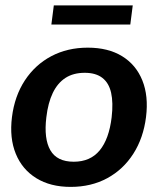

<svg xmlns="http://www.w3.org/2000/svg" viewBox="-20 -703 601 730"><path d="M313.7 -521.8Q391.4 -521.8 444.3 -489.3Q497.2 -456.8 521.2 -397.3Q545.2 -337.7 535.2 -258Q525.2 -178.3 486.9 -118.4Q448.7 -58.6 387.8 -25.5Q326.8 7.6 248.6 7.6Q171.7 7.6 118.1 -25.5Q64.4 -58.6 40 -118.4Q15.5 -178.3 25.5 -258Q35.5 -337.7 74.5 -397.3Q113.6 -456.8 174.9 -489.3Q236.3 -521.8 313.7 -521.8ZM260.4 -88.1Q323.4 -88.1 359 -131.2Q394.6 -174.4 404.5 -257Q410.9 -312.9 402.5 -350.2Q394.1 -387.6 369.2 -406.9Q344.3 -426.2 302.3 -426.2Q258.8 -426.2 228.8 -406.7Q198.8 -387.2 180.7 -349.6Q162.6 -312 156.2 -257Q146.3 -175.7 171.4 -131.9Q196.5 -88.1 260.4 -88.1ZM175.3 -609.7 184.6 -682.5H484.7L475.4 -609.7Z"/></svg>

Font: Aleo
Style: Italic
Weight: 400
Italic angle: -7°
Designer: Alessio Laiso
Foundry: Alessio Laiso
Version: Version 2.001;gftools[0.9.29]